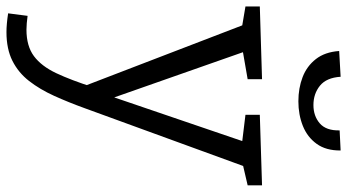

<svg xmlns="http://www.w3.org/2000/svg" viewBox="-260 -554 1048 579"><g transform="rotate(90 263.5 -265.0)"><path d="M14.7 234 22.3 175.3Q34.3 177 44.5 177.8Q54.7 178.7 64 178.7Q113.3 178.7 143.7 156.2Q174 133.7 195.2 88.8Q216.3 44 237.7 -23L235 7L48 -479.7L59 -470.7L-6 -481.7V-525L213.3 -531.7V-488.3L123.3 -472.7L129.3 -481.7L278.3 -57.3L259.7 -61L402.7 -480.3L408.7 -471L320.7 -481.7V-525L533.3 -531.7V-488.3L463.3 -472L477.3 -481L301.3 1.7Q283 52.3 263.5 95.3Q244 138.3 218.8 170.7Q193.7 203 158 221Q122.3 239 71.3 239Q47.7 239 14.7 234ZM280 -641.3Q240.3 -641.3 207.2 -654Q174 -666.7 152.7 -694Q131.3 -721.3 128.3 -764.3L206 -768.7Q208.7 -726 233 -706.3Q257.3 -686.7 291.3 -686.7Q324.3 -686.7 346.5 -705.8Q368.7 -725 367.7 -765.7L428.3 -768.7Q428.7 -724.7 408.3 -696.5Q388 -668.3 354.2 -654.8Q320.3 -641.3 280 -641.3Z"/></g></svg>

Font: Bitter Thin
Style: Regular
Weight: 100
Designer: Sol Matas, and Bitter project Authors
Foundry: Sol Matas
Version: Version 2.002